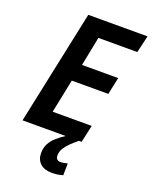

<svg xmlns="http://www.w3.org/2000/svg" viewBox="-171 -805 891 1127"><g transform="rotate(20 275.0 -241.5)"><path d="M29 0 180 -714H550L525 -607H282L246 -425H472L449 -318H221L178 -108H422L398 0ZM294 231Q249 231 223 207.5Q197 184 197 143Q197 110 210 85Q223 60 246 39.5Q269 19 298 0H381Q360 17 339.5 36.5Q319 56 305.5 77Q292 98 292 124Q292 138 299.5 146Q307 154 320 154Q332 154 342.5 152Q353 150 365 147L364 221Q348 226 331 228.5Q314 231 294 231Z"/></g></svg>

Font: Noto Sans Display SemiBold
Style: Italic
Weight: 600
Italic angle: -12°
Designer: Monotype Design Team
Foundry: Monotype Imaging Inc.
Version: Version 2.003